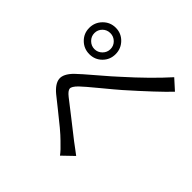

<svg xmlns="http://www.w3.org/2000/svg" viewBox="-125 -1012 1251 1251"><g transform="rotate(-45 500.0 -386.5)"><path d="M856.4 -609.4Q856.4 -640.6 835 -662.1Q813.5 -683.6 783.2 -683.6Q752.9 -683.6 731 -661.6Q709 -639.6 709 -609.4Q709 -579.1 731 -557.1Q752.9 -535.2 783.2 -535.2Q813.5 -535.2 835 -557.1Q856.4 -579.1 856.4 -609.4ZM697.3 -523.4Q662.1 -558.6 662.1 -609.4Q662.1 -660.2 697.3 -695.8Q732.4 -731.4 783.2 -731.4Q834 -731.4 870.1 -695.8Q906.2 -660.2 906.2 -609.4Q906.2 -558.6 870.1 -523.4Q834 -488.3 783.2 -488.3Q732.4 -488.3 697.3 -523.4ZM132.8 -201.2 59.6 -277.3Q87.9 -297.9 130.9 -343.8Q154.3 -367.2 187.5 -406.7Q220.7 -446.3 265.6 -503.4Q310.5 -560.5 325.2 -578.1Q369.1 -630.9 410.2 -634.8Q451.2 -638.7 501 -589.8Q530.3 -559.6 600.1 -477.5Q669.9 -395.5 701.2 -362.3Q833 -214.8 947.3 -112.3L883.8 -42Q803.7 -118.2 649.4 -292Q621.1 -324.2 555.2 -404.3Q489.3 -484.4 463.9 -510.7Q431.6 -543 413.6 -541.5Q395.5 -540 370.1 -507.8Q350.6 -482.4 284.2 -397.5Q217.8 -312.5 191.4 -279.3Q179.7 -264.6 159.7 -236.8Q139.6 -209 132.8 -201.2Z"/></g></svg>

Font: GenEi Gothic M Regular
Style: Regular
Weight: 400
Designer: o_tamon (Modified); [Source Han Sans]
Ryoko NISHIZUKA  (kana & ideographs); Paul D. Hunt (Latin, Greek & Cyrillic); Wenl
Version: Version 1.1a;Original Version 1.004